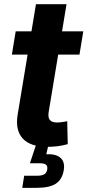

<svg xmlns="http://www.w3.org/2000/svg" viewBox="-20 -696 419 920"><path d="M379.1 -545.9 360.8 -434.3H36.9L55.2 -545.9ZM152.3 -675.8H298.8L213.3 -159.8Q209 -133.3 218.8 -121.1Q228.6 -109 254.7 -109Q263.2 -109 278.5 -111.1Q293.8 -113.2 302.1 -115.1L304.6 -5.3Q279.6 1.7 255.1 4.7Q230.7 7.6 208.2 7.6Q125.6 7.6 88.9 -32.3Q52.3 -72.3 64.6 -146.9ZM86.6 204.1 95.9 146H158Q181.4 146 192.5 139Q203.6 132.1 206.2 116.1Q208.9 100.1 200.5 93.2Q192.1 86.2 168.2 86.2H123.4L159 -21.3H215.4L211.8 0L201.8 43Q248.2 40.8 270.1 60.5Q292 80.3 285.6 118.8Q278.3 164.1 247.6 184.1Q216.9 204.1 155 204.1Z"/></svg>

Font: Inter Variable
Style: Italic
Weight: 400
Italic angle: -9.39999°
Designer: Rasmus Andersson
Foundry: rsms
Version: Version 4.001;git-9221beed3